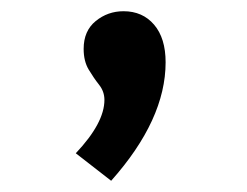

<svg xmlns="http://www.w3.org/2000/svg" viewBox="-20 -152 440 342"><path d="M178 170 115 121Q166 67 166 26Q166 11 156.5 -1Q147 -13 138 -28Q129 -43 129 -65Q129 -97 150.5 -114.5Q172 -132 200 -132Q234 -132 254.5 -108Q275 -84 275 -41Q275 61 178 170Z"/></svg>

Font: Inconsolata Condensed ExtraBold
Style: Regular
Weight: 800
Width: 3
Monospace: yes
Designer: Raph Levien, Cyreal, Brenton Simpson
Foundry: Raph Levien, Cyreal, Google
Version: Version 3.001; ttfautohint (v1.8.2.53-6de2)